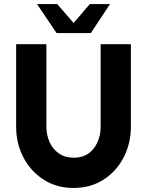

<svg xmlns="http://www.w3.org/2000/svg" viewBox="-20 -919 729 952"><path d="M345 13Q261 13 196.8 -28Q132.5 -69 96.2 -138.2Q60 -207.5 60 -292V-700H210V-292Q210 -249.5 226 -214.2Q242 -179 272.2 -158Q302.5 -137 345 -137Q409.5 -137 444.2 -182.2Q479 -227.5 479 -292V-700H629V-292Q629 -207.5 593 -138.2Q557 -69 493 -28Q429 13 345 13ZM260.5 -755 163.5 -899H263.5L345 -805L425.5 -899H525.5L430.5 -755Z"/></svg>

Font: Urbanist Black
Style: Regular
Weight: 900
Designer: Corey Hu
Foundry: Corey Hu
Version: Version 1.330; ttfautohint (v1.8.4.7-5d5b)